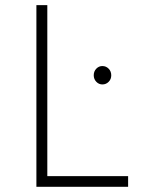

<svg xmlns="http://www.w3.org/2000/svg" viewBox="-20 -719 541 739"><path d="M162.1 -41H473.1V0H120.1V-699.2H162.1ZM374 -464.8Q388.2 -464.8 398.2 -454.6Q408.2 -444.3 408.2 -429.2Q408.2 -414.1 398.2 -404.1Q388.2 -394 374 -394Q360.4 -394 350.6 -404.3Q340.8 -414.6 340.8 -429.2Q340.8 -444.3 350.6 -454.6Q360.4 -464.8 374 -464.8Z"/></svg>

Font: Montserrat Ultra Light
Style: Regular
Weight: 200
Designer: Julieta Ulanovsky
Foundry: Julieta Ulanovsky
Version: Version 3.001;PS 003.001;hotconv 1.0.70;makeotf.lib2.5.58329